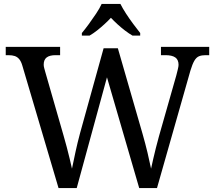

<svg xmlns="http://www.w3.org/2000/svg" viewBox="-20 -951 1087 971"><path d="M93 -619Q87 -640 77.5 -651.5Q68 -663 55 -667.5Q42 -672 22 -672H9V-714H284V-672H261Q231 -672 216 -660.5Q201 -649 201 -624Q201 -616 203.5 -607Q206 -598 209 -587L301 -267Q310 -237 317.5 -207.5Q325 -178 332 -150Q339 -122 344 -98Q352 -137 362 -183.5Q372 -230 385 -278L504 -707H576L701 -274Q715 -225 726 -179Q737 -133 744 -98Q749 -122 755 -147.5Q761 -173 768 -201.5Q775 -230 784 -262L872 -571Q875 -583 879 -599Q883 -615 883 -623Q883 -649 866.5 -660.5Q850 -672 817 -672H794V-714H1038V-672H1019Q1000 -672 986.5 -666.5Q973 -661 963 -644Q953 -627 943 -594L774 0H684L521 -560L368 0H276ZM394 -784Q410 -803 429 -829Q448 -855 466 -882Q484 -909 494 -931H589Q600 -909 617.5 -882Q635 -855 654.5 -829Q674 -803 689 -784V-771H650Q631 -782 611.5 -797Q592 -812 574 -828.5Q556 -845 541 -861Q526 -845 508 -828.5Q490 -812 471 -797Q452 -782 433 -771H394Z"/></svg>

Font: Noto Rashi Hebrew
Style: Regular
Weight: 400
Version: Version 1.006